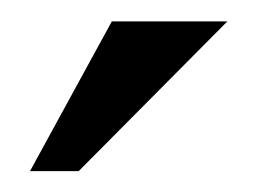

<svg xmlns="http://www.w3.org/2000/svg" viewBox="-20 -736 244 181"><path d="M85.4 -715.8H194.3L54.2 -574.7H8.3Z"/></svg>

Font: Arian AMU Serif
Style: Regular
Weight: 400
Designer: Ruben Hakobyan (Tarumian)
Foundry: Ruben Hakobyan (Tarumian)
Version: Version 1.002